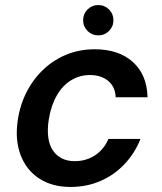

<svg xmlns="http://www.w3.org/2000/svg" viewBox="-20 -728 642 760"><path d="M259 12Q186 12 135 -21.5Q84 -55 61.5 -114.5Q39 -174 50 -250Q59 -313 86 -365Q113 -417 154 -455Q195 -493 246 -513Q297 -533 355 -533Q450 -533 506 -482.5Q562 -432 564 -343H438Q436 -385 408 -408Q380 -431 336 -431Q295 -431 261 -410Q227 -389 204.5 -349.5Q182 -310 173 -255Q167 -216 171 -185Q175 -154 189 -133Q203 -112 225 -101Q247 -90 276 -90Q306 -90 332 -100.5Q358 -111 378 -131Q398 -151 409 -178H536Q514 -122 473 -78.5Q432 -35 377.5 -11.5Q323 12 259 12ZM369 -588Q344 -588 326.5 -605.5Q309 -623 309 -648Q309 -673 326.5 -690.5Q344 -708 369 -708Q394 -708 411.5 -690.5Q429 -673 429 -648Q429 -623 411.5 -605.5Q394 -588 369 -588Z"/></svg>

Font: DM Sans 10pt SemiBold
Style: Italic
Weight: 600
Italic angle: -10°
Version: Version 4.004;gftools[0.9.30]